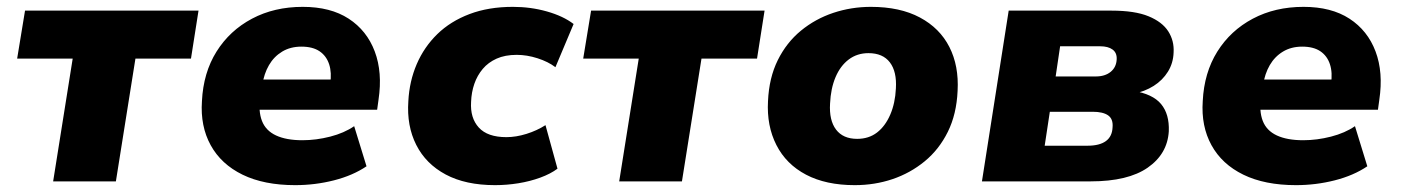

<svg xmlns="http://www.w3.org/2000/svg" viewBox="-20 -529 4086 560"><path d="M135 0 192 -358H30L53 -498H559L537 -358H375L318 0Z M841 11Q750 11 687.5 -19.5Q625 -50 594.5 -105.5Q564 -161 569 -234Q573 -317 611.5 -378.5Q650 -440 715 -474.5Q780 -509 863 -509Q944 -509 997 -474.5Q1050 -440 1073 -379Q1096 -318 1084 -238L1080 -209H714L727 -297H957L943 -284Q948 -317 940 -341.5Q932 -366 912 -379.5Q892 -393 859 -393Q827 -393 803 -378.5Q779 -364 764.5 -339Q750 -314 745 -281L739 -247Q733 -205 744 -176.5Q755 -148 785 -134Q815 -120 862 -120Q902 -120 943 -130.5Q984 -141 1013 -161L1049 -44Q1009 -17 954 -3Q899 11 841 11Z M1424 11Q1338 11 1280 -20Q1222 -51 1194 -106.5Q1166 -162 1171 -234Q1174 -292 1195.5 -342Q1217 -392 1255.5 -429.5Q1294 -467 1349.5 -488Q1405 -509 1476 -509Q1528 -509 1575.5 -495.5Q1623 -482 1653 -459L1600 -333Q1579 -349 1548 -359Q1517 -369 1487 -369Q1453 -369 1428.5 -358Q1404 -347 1388 -328Q1372 -309 1363.5 -284.5Q1355 -260 1354 -232Q1351 -185 1376.5 -157Q1402 -129 1457 -129Q1485 -129 1515.5 -138.5Q1546 -148 1571 -164L1606 -37Q1586 -22 1556 -11Q1526 0 1492 5.5Q1458 11 1424 11Z M1786 0 1843 -358H1681L1704 -498H2210L2188 -358H2026L1969 0Z M2473 11Q2389 11 2331 -19.5Q2273 -50 2244.5 -106Q2216 -162 2220 -234Q2223 -302 2248.5 -353.5Q2274 -405 2316 -439.5Q2358 -474 2410.5 -491.5Q2463 -509 2520 -509Q2605 -509 2663 -478Q2721 -447 2749 -392Q2777 -337 2773 -264Q2770 -196 2744.5 -144.5Q2719 -93 2677 -58.5Q2635 -24 2583 -6.5Q2531 11 2473 11ZM2480 -124Q2514 -124 2538 -142.5Q2562 -161 2576.5 -194.5Q2591 -228 2593 -271Q2596 -320 2575.5 -347Q2555 -374 2513 -374Q2480 -374 2455.5 -355.5Q2431 -337 2417 -304Q2403 -271 2401 -227Q2398 -178 2418.5 -151Q2439 -124 2480 -124Z M2844 0 2922 -498H3222Q3290 -498 3330 -481.5Q3370 -465 3387.5 -437.5Q3405 -410 3403 -376Q3402 -345 3386.5 -320Q3371 -295 3345 -278.5Q3319 -262 3284 -255L3285 -264Q3342 -255 3366.5 -225.5Q3391 -196 3389 -146Q3385 -80 3327.5 -40Q3270 0 3161 0ZM3027 -104H3152Q3187 -104 3205.5 -117.5Q3224 -131 3225 -158Q3227 -182 3212 -192.5Q3197 -203 3167 -203H3042ZM3059 -306H3176Q3203 -306 3219.5 -319.5Q3236 -333 3237 -356Q3238 -375 3225 -384.5Q3212 -394 3189 -394H3072Z M3760 11Q3669 11 3606.5 -19.5Q3544 -50 3513.5 -105.5Q3483 -161 3488 -234Q3492 -317 3530.5 -378.5Q3569 -440 3634 -474.5Q3699 -509 3782 -509Q3863 -509 3916 -474.5Q3969 -440 3992 -379Q4015 -318 4003 -238L3999 -209H3633L3646 -297H3876L3862 -284Q3867 -317 3859 -341.5Q3851 -366 3831 -379.5Q3811 -393 3778 -393Q3746 -393 3722 -378.5Q3698 -364 3683.5 -339Q3669 -314 3664 -281L3658 -247Q3652 -205 3663 -176.5Q3674 -148 3704 -134Q3734 -120 3781 -120Q3821 -120 3862 -130.5Q3903 -141 3932 -161L3968 -44Q3928 -17 3873 -3Q3818 11 3760 11Z"/></svg>

Font: Nunito Sans 10pt Black
Style: Italic
Weight: 900
Italic angle: -9°
Designer: Vernon Adams
Foundry: Vernon Adams
Version: Version 3.101;gftools[0.9.27]